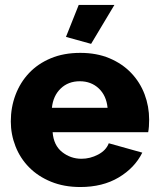

<svg xmlns="http://www.w3.org/2000/svg" viewBox="-20 -750 644 780"><path d="M23.9 -256.8Q23.9 -314 43 -364.5Q62 -415 97.9 -453.1Q133.8 -491.2 186.3 -513.2Q238.8 -535.2 306.2 -535.2Q373 -535.2 425 -513.2Q477.1 -491.2 512.9 -453.6Q548.8 -416 567.4 -366.9Q585.9 -317.9 585.9 -264.2Q585.9 -250 585 -236.6Q584 -223.1 582 -212.9H193.8Q197.8 -159.7 232.4 -132.3Q267.1 -105 311 -105Q346.2 -105 378.7 -122.1Q411.1 -139.2 421.9 -168L558.1 -129.9Q527.3 -67.9 462.2 -29.1Q397 9.8 306.2 9.8Q240.2 9.8 187.5 -11.7Q134.8 -33.2 98.4 -70.1Q62 -106.9 43 -155.5Q23.9 -204.1 23.9 -256.8ZM190.9 -312H417Q412.1 -361.8 381.1 -390.9Q350.1 -419.9 304.2 -419.9Q257.3 -419.9 226.6 -390.4Q195.8 -360.8 190.9 -312ZM248 -600.1 299.8 -730H444.8L350.1 -571.8Z"/></svg>

Font: Raleway ExtraBold
Style: Regular
Weight: 800
Designer: Matt McInerney, Pablo Impallari, Rodrigo Fuenzalida
Foundry: Matt McInerney, Pablo Impallari, Rodrigo Fuenzalida
Version: Version 3.000g; ttfautohint (v1.5) -l 8 -r 28 -G 28 -x 14 -D